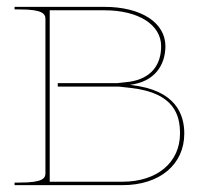

<svg xmlns="http://www.w3.org/2000/svg" viewBox="-20 -540 585 560"><path d="M22.5 -520V-512.5H37.5C103.5 -512.5 112.5 -500 112.5 -484.5V-35C112.5 -20.5 106 -7.5 37.5 -7.5H22.5V0H337.5C445.5 0 517.5 -60 517.5 -150.5C517.5 -204.5 494.5 -277.5 362 -292H360.5V-293H362C430.5 -302.5 462 -349 462.5 -405C462.5 -474 391.5 -520 284.5 -520ZM125 -510H284.5C384 -510 450 -468 450 -405C450 -352 422 -311 357.5 -301.5L322 -297.5H148.5V-287.5H326L361.5 -283.5C490.5 -269 505 -202 505 -150.5C505 -66 438 -10 337.5 -10H125Z"/></svg>

Font: Znikomit
Style: Regular
Weight: 100
Designer: gluk
Foundry: gluk
Version: Version 0.55